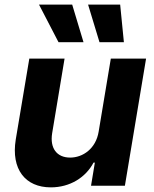

<svg xmlns="http://www.w3.org/2000/svg" viewBox="-20 -797 662 824"><path d="M403.4 -232.2C391.7 -159.1 335.6 -120.7 281.2 -120.7C223.7 -120.7 193.5 -160.9 203.8 -225.1L257.1 -545.5H105.8L47.6 -198.2C27 -70.7 88.4 7.1 198.2 7.1C280.2 7.1 347.7 -35.2 381.4 -99.1H387.1L370.7 0H516L606.9 -545.5H455.6ZM147.4 -777.3 231.2 -615.8H338.4L289.8 -777.3ZM358 -777.3 407 -615.8H511.7L495.7 -777.3Z"/></svg>

Font: Margiela Sans
Style: Bold Italic
Weight: 700
Italic angle: -9.39999°
Designer: Stefan Endress, Andreas Faust
Version: Version 1.100;FEAKit 1.0